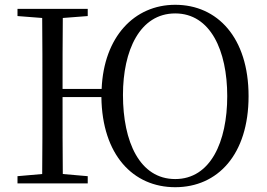

<svg xmlns="http://www.w3.org/2000/svg" viewBox="-20 -765 1114 801"><path d="M711 -18C563 -18 493 -173 493 -369C493 -554 563 -709 711 -709C858 -709 928 -554 928 -364C928 -173 858 -18 711 -18ZM711 16C888 16 1017 -120 1017 -364C1017 -608 887 -745 711 -745C540 -745 413 -611 404 -394H241C241 -495 241 -593 242 -690L346 -698V-728H53V-698L156 -690C157 -591 157 -491 157 -391V-337C157 -236 157 -137 156 -39L53 -30V0H346V-30L242 -39C241 -135 241 -236 241 -360H403C406 -119 535 16 711 16Z"/></svg>

Font: Noto Serif CJK TC
Style: Regular
Weight: 400
Designer: Ryoko NISHIZUKA 西塚涼子 (kana & ideographs); Frank Grießhammer (Latin, Greek & Cyrillic); Wenlong ZHANG 张文龙 (bopomofo); San
Foundry: Adobe
Version: Version 2.001;hotconv 1.1.0;makeotfexe 2.6.0